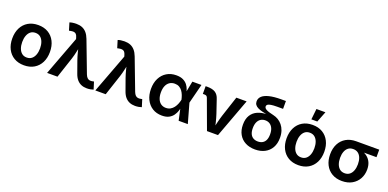

<svg xmlns="http://www.w3.org/2000/svg" viewBox="-5 -1640 5111 2528"><g transform="rotate(20 2550.5 -376.5)"><path d="M305.7 10.7Q224.6 10.7 165.3 -24.4Q106 -59.6 73.7 -123Q41.5 -186.5 41.5 -270.5Q41.5 -355 73.7 -418.7Q106 -482.4 165.3 -517.6Q224.6 -552.7 305.7 -552.7Q386.7 -552.7 445.8 -517.6Q504.9 -482.4 537.1 -418.7Q569.3 -355 569.3 -270.5Q569.3 -186.5 537.1 -123Q504.9 -59.6 445.8 -24.4Q386.7 10.7 305.7 10.7ZM305.7 -98.1Q347.2 -98.1 375 -121.1Q402.8 -144 416.7 -183.1Q430.7 -222.2 430.7 -271Q430.7 -319.8 416.7 -358.9Q402.8 -397.9 375 -420.7Q347.2 -443.4 305.7 -443.4Q263.7 -443.4 236.1 -420.7Q208.5 -397.9 194.6 -359.1Q180.7 -320.3 180.7 -271Q180.7 -222.2 194.6 -183.1Q208.5 -144 236.1 -121.1Q263.7 -98.1 305.7 -98.1Z M627.9 0 834 -548.8 828.1 -568.8Q819.8 -598.6 806.6 -612.3Q793.5 -626 772.9 -628.2Q752.4 -630.4 722.2 -623.5L708.5 -620.6L676.8 -725.1Q691.4 -731.4 717.5 -735.4Q743.7 -739.3 770 -739.3Q816.4 -739.3 852.3 -724.9Q888.2 -710.4 915.3 -679.4Q942.4 -648.4 961.4 -598.6L1127.4 -161.1Q1139.2 -131.3 1154.1 -116.7Q1168.9 -102.1 1188.2 -98.9Q1207.5 -95.7 1231 -101.1L1247.1 -104.5L1278.8 -2.4Q1264.2 3.4 1239 8.1Q1213.9 12.7 1187 12.7Q1143.6 12.7 1108.6 -2Q1073.7 -16.6 1047.4 -47.6Q1021 -78.6 1003.9 -128.9L946.3 -290Q927.7 -343.8 914.8 -396Q901.9 -448.2 888.2 -505.9H921.9Q908.2 -449.2 897.5 -396.2Q886.7 -343.3 869.6 -290L773.4 0Z M1303.7 0 1509.8 -548.8 1503.9 -568.8Q1495.6 -598.6 1482.4 -612.3Q1469.2 -626 1448.7 -628.2Q1428.2 -630.4 1397.9 -623.5L1384.3 -620.6L1352.5 -725.1Q1367.2 -731.4 1393.3 -735.4Q1419.4 -739.3 1445.8 -739.3Q1492.2 -739.3 1528.1 -724.9Q1564 -710.4 1591.1 -679.4Q1618.2 -648.4 1637.2 -598.6L1803.2 -161.1Q1814.9 -131.3 1829.8 -116.7Q1844.7 -102.1 1864 -98.9Q1883.3 -95.7 1906.7 -101.1L1922.9 -104.5L1954.6 -2.4Q1939.9 3.4 1914.8 8.1Q1889.6 12.7 1862.8 12.7Q1819.3 12.7 1784.4 -2Q1749.5 -16.6 1723.1 -47.6Q1696.8 -78.6 1679.7 -128.9L1622.1 -290Q1603.5 -343.8 1590.6 -396Q1577.6 -448.2 1564 -505.9H1597.7Q1584 -449.2 1573.2 -396.2Q1562.5 -343.3 1545.4 -290L1449.2 0Z M2238.3 11.7Q2162.1 11.7 2105.2 -23.7Q2048.3 -59.1 2016.6 -122.8Q1984.9 -186.5 1984.9 -271Q1984.9 -356 2016.8 -419.2Q2048.8 -482.4 2106.4 -517.6Q2164.1 -552.7 2240.2 -552.7Q2297.9 -552.7 2335.7 -534.2Q2373.5 -515.6 2396 -486.1Q2418.5 -456.5 2429.9 -422.4Q2441.4 -388.2 2446.3 -357.4H2491.2L2522.5 -274.4L2599.6 0H2471.2L2411.1 -274.4Q2404.8 -303.7 2393.6 -333.3Q2382.3 -362.8 2364.5 -387.5Q2346.7 -412.1 2320.3 -427Q2293.9 -441.9 2257.8 -441.9Q2216.3 -441.9 2186 -421.4Q2155.8 -400.9 2139.6 -363Q2123.5 -325.2 2123.5 -271.5Q2123.5 -218.8 2139.2 -180.7Q2154.8 -142.6 2184.1 -122.1Q2213.4 -101.6 2253.4 -101.6Q2289.6 -101.6 2316.7 -117.2Q2343.8 -132.8 2362.8 -158.2Q2381.8 -183.6 2393.6 -213.4Q2405.3 -243.2 2411.1 -271.5L2464.8 -545.9H2592.3L2522.5 -271.5L2491.2 -193.4H2447.3Q2440.9 -163.1 2429.4 -127.7Q2418 -92.3 2395.8 -60.5Q2373.5 -28.8 2335.7 -8.5Q2297.9 11.7 2238.3 11.7Z M2868.2 0 2716.3 -412.6Q2710.4 -428.2 2700.2 -434.8Q2689.9 -441.4 2672.9 -441.4H2649.4V-549.8H2674.8Q2745.1 -549.8 2785.9 -524.2Q2826.7 -498.5 2844.7 -439.9L2907.2 -255.9Q2924.8 -202.6 2937.3 -149.4Q2949.7 -96.2 2962.9 -40H2931.2Q2944.3 -96.2 2956.8 -149.7Q2969.2 -203.1 2985.8 -255.9L3081.1 -545.9H3225.1L3022.5 0Z M3543 11.7Q3465.8 11.7 3407.5 -18.6Q3349.1 -48.8 3316.4 -106Q3283.7 -163.1 3283.7 -243.2Q3283.7 -324.2 3316.4 -376Q3349.1 -427.7 3407.5 -452.9Q3465.8 -478 3543 -478V-473.1Q3500.5 -481.4 3464.6 -490.5Q3428.7 -499.5 3402.6 -512.5Q3376.5 -525.4 3362.1 -544.9Q3347.7 -564.5 3347.7 -592.8Q3347.7 -634.8 3379.6 -664.8Q3411.6 -694.8 3477.5 -711.2Q3543.5 -727.5 3645.5 -727.5H3709.5V-617.7H3628.9Q3572.8 -617.7 3541 -612.3Q3509.3 -606.9 3496.1 -596.7Q3482.9 -586.4 3482.9 -570.8Q3482.9 -558.6 3490.2 -548.3Q3497.6 -538.1 3513.4 -529.3Q3529.3 -520.5 3555.4 -512.5Q3581.5 -504.4 3619.1 -496.1Q3654.8 -488.3 3687.5 -468.8Q3720.2 -449.2 3746.1 -418Q3772 -386.7 3787.1 -343.3Q3802.2 -299.8 3802.2 -243.7Q3802.2 -163.1 3769.5 -106Q3736.8 -48.8 3678.7 -18.6Q3620.6 11.7 3543 11.7ZM3543 -100.1Q3579.6 -100.1 3606.9 -115.5Q3634.3 -130.9 3649.2 -162.6Q3664.1 -194.3 3664.1 -243.2Q3664.1 -293 3648.9 -326.7Q3633.8 -360.4 3606.7 -378.2Q3579.6 -396 3543 -396Q3506.8 -396 3479.2 -378.4Q3451.7 -360.8 3436.5 -326.9Q3421.4 -293 3421.4 -243.2Q3421.4 -194.3 3436.3 -162.6Q3451.2 -130.9 3478.8 -115.5Q3506.3 -100.1 3543 -100.1Z M4149.4 10.7Q4068.4 10.7 4009 -24.4Q3949.7 -59.6 3917.5 -123Q3885.3 -186.5 3885.3 -270.5Q3885.3 -355 3917.5 -418.7Q3949.7 -482.4 4009 -517.6Q4068.4 -552.7 4149.4 -552.7Q4230.5 -552.7 4289.6 -517.6Q4348.6 -482.4 4380.9 -418.7Q4413.1 -355 4413.1 -270.5Q4413.1 -186.5 4380.9 -123Q4348.6 -59.6 4289.6 -24.4Q4230.5 10.7 4149.4 10.7ZM4149.4 -98.1Q4190.9 -98.1 4218.8 -121.1Q4246.6 -144 4260.5 -183.1Q4274.4 -222.2 4274.4 -271Q4274.4 -319.8 4260.5 -358.9Q4246.6 -397.9 4218.8 -420.7Q4190.9 -443.4 4149.4 -443.4Q4107.4 -443.4 4079.8 -420.7Q4052.2 -397.9 4038.3 -359.1Q4024.4 -320.3 4024.4 -271Q4024.4 -222.2 4038.3 -183.1Q4052.2 -144 4079.8 -121.1Q4107.4 -98.1 4149.4 -98.1ZM4106.9 -615.2 4123 -766.1H4249L4189.9 -615.2Z M4760.3 10.7Q4679.2 10.7 4619.9 -24.2Q4560.5 -59.1 4528.3 -122.1Q4496.1 -185.1 4496.1 -269Q4496.1 -352.5 4528.3 -414.8Q4560.5 -477.1 4619.9 -511.5Q4679.2 -545.9 4760.3 -545.9H5083V-440.4H4844.7L4760.3 -436.5Q4718.3 -436.5 4690.7 -415Q4663.1 -393.6 4649.2 -356Q4635.3 -318.4 4635.3 -269Q4635.3 -220.2 4649.2 -181.6Q4663.1 -143.1 4690.7 -120.6Q4718.3 -98.1 4760.3 -98.1Q4801.8 -98.1 4829.6 -120.6Q4857.4 -143.1 4871.3 -181.6Q4885.3 -220.2 4885.3 -269Q4885.3 -318.4 4871.3 -356Q4857.4 -393.6 4829.6 -415Q4801.8 -436.5 4760.3 -436.5V-469.7Q4818.8 -469.7 4867.4 -455.6Q4916 -441.4 4950.9 -413.3Q4985.8 -385.3 5004.9 -343.3Q5023.9 -301.3 5023.9 -245.6Q5023.9 -172.9 4991.7 -114.7Q4959.5 -56.6 4900.4 -22.9Q4841.3 10.7 4760.3 10.7Z"/></g></svg>

Font: Inter
Style: 650
Weight: 650
Designer: Rasmus Andersson
Foundry: rsms
Version: Version 4.001;git-66647c0bb